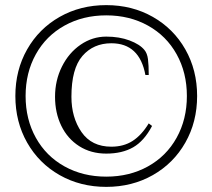

<svg xmlns="http://www.w3.org/2000/svg" viewBox="-20 -705 830 750"><path d="M40 -330Q40 -431 86 -512Q132 -593 213 -639Q294 -685 395 -685Q496 -685 577 -639Q658 -593 704 -512Q750 -431 750 -330Q750 -229 704 -148Q658 -67 577 -21Q496 25 395 25Q294 25 213 -21Q132 -67 86 -148Q40 -229 40 -330ZM710 -330Q710 -421 670 -493Q630 -565 558 -605Q486 -645 395 -645Q304 -645 232 -605Q160 -565 120 -493Q80 -421 80 -330Q80 -239 120 -167Q160 -95 232 -55Q304 -15 395 -15Q486 -15 558 -55Q630 -95 670 -167Q710 -239 710 -330ZM195 -327Q195 -391 222 -445Q249 -499 295 -530.5Q341 -562 395 -562Q446 -562 486 -547Q526 -532 544 -510Q555 -497 558 -474Q561 -451 561 -412H548Q525 -536 415 -536Q345 -536 302 -486.5Q259 -437 259 -327Q259 -246 298.5 -189Q338 -132 415 -132Q463 -132 498 -154.5Q533 -177 561 -223L574 -213Q543 -154 500 -129.5Q457 -105 395 -105Q335 -105 289.5 -134Q244 -163 219.5 -213.5Q195 -264 195 -327Z"/></svg>

Font: El Messiri
Style: Regular
Weight: 400
Designer: Mohamed Gaber
Foundry: Kief Type Foundry
Version: Version 2.006